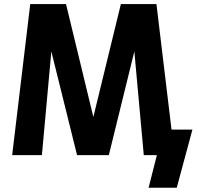

<svg xmlns="http://www.w3.org/2000/svg" viewBox="-20 -752 962 933"><path d="M433.6 -183.6 567.4 -732.4H740.2L813.5 -122.1H915L838.9 160.2H702.1L742.2 2H723.6H678.7L632.8 -502L508.8 2H354.5L229.5 -502L183.6 2H39.1L127 -732.4H300.8Z"/></svg>

Font: Nasu
Style: Bold
Weight: 700
Designer: Ryoko NISHIZUKA (kana &amp; ideographs); Paul D. Hunt (Latin, Greek &amp; Cyrillic); Wenlong ZHANG (bopomofo); Sandoll C
Version: Version 2014.1215